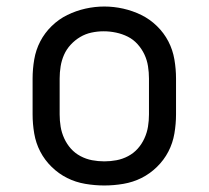

<svg xmlns="http://www.w3.org/2000/svg" viewBox="-20 -561 640 589"><path d="M300 8Q271 8 241.5 3Q212 -2 186 -15Q160 -28 138.5 -49Q117 -70 103.5 -96Q90 -122 85 -151.5Q80 -181 80 -210V-320Q80 -349 85 -378.5Q90 -408 103.5 -434Q117 -460 138.5 -481Q160 -502 186.5 -515Q213 -528 242 -534.5Q271 -541 300 -541Q329 -541 358 -534.5Q387 -528 413.5 -515Q440 -502 461.5 -481Q483 -460 496.5 -434Q510 -408 515 -378.5Q520 -349 520 -320V-210Q520 -181 515 -151.5Q510 -122 496.5 -96Q483 -70 461.5 -49Q440 -28 414 -15Q388 -2 358.5 3Q329 8 300 8ZM300 -66Q319 -66 337.5 -69.5Q356 -73 373 -82Q390 -91 402.5 -105Q415 -119 423 -136.5Q431 -154 434 -172.5Q437 -191 437 -210V-320Q437 -339 434 -358Q431 -377 423 -394Q415 -411 402 -425.5Q389 -440 372 -448.5Q355 -457 336 -461Q317 -465 298 -465Q279 -465 260.5 -461Q242 -457 226 -447.5Q210 -438 197 -424Q184 -410 176.5 -393Q169 -376 166 -357.5Q163 -339 163 -320V-210Q163 -191 166 -172.5Q169 -154 177 -136.5Q185 -119 197.5 -105Q210 -91 227 -82Q244 -73 262.5 -69.5Q281 -66 300 -66Z"/></svg>

Font: Iosevka Mono
Style: Regular
Weight: 400
Designer: Belleve Invis
Foundry: Belleve Invis
Version: Version 11.1.1